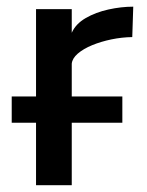

<svg xmlns="http://www.w3.org/2000/svg" viewBox="-20 -547 435 567"><path d="M14.6 -262.2H341.3V-184.6H14.6ZM86.4 -520H191.9V-450.2Q203.6 -476.6 233.2 -493.7Q262.7 -510.7 300.3 -519Q337.9 -527.3 373.5 -527.3L370.6 -437.5Q339.8 -437 309.1 -430.7Q278.3 -424.3 252.2 -413.6Q226.1 -402.8 209.7 -388.7Q193.4 -374.5 191.9 -358.9V0H86.4Z"/></svg>

Font: Monda Medium
Style: Regular
Weight: 500
Designer: Vernon Adams
Foundry: Vernon Adams
Version: Version 2.200